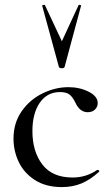

<svg xmlns="http://www.w3.org/2000/svg" viewBox="-20 -750 455 782"><path d="M35 -185Q35 -249 68 -296.5Q101 -344 153 -369.5Q205 -395 259 -395Q304 -395 341 -376.5Q378 -358 378 -330Q378 -315 367 -304Q356 -293 337 -293Q305 -293 287 -332Q276 -355 263 -365Q250 -375 224 -375Q172 -375 142 -331.5Q112 -288 112 -216Q112 -133 152.5 -80Q193 -27 276 -27Q331 -27 376 -58H378Q381 -58 383.5 -55Q386 -52 383 -50Q348 -18 312 -3Q276 12 232 12Q167 12 122.5 -16.5Q78 -45 56.5 -90Q35 -135 35 -185ZM163 -729 232 -582 300 -729Q302 -731 306.5 -730Q311 -729 310 -726L243 -477Q241 -472 232 -472Q223 -472 220 -477L152 -726Q151 -729 156.5 -730Q162 -731 163 -729Z"/></svg>

Font: Cormorant Infant Medium
Style: Regular
Weight: 500
Designer: Christian Thalmann (Catharsis Fonts)
Foundry: Catharsis Fonts
Version: Version 4.000